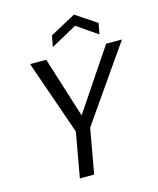

<svg xmlns="http://www.w3.org/2000/svg" viewBox="-131 -998 898 1090"><g transform="rotate(-15 318.0 -453.5)"><path d="M201 0 248 -263 96 -700H191L303 -344H304L543 -700H636L332 -263L285 0ZM246 -760 258 -825 409 -907 532 -825 520 -761 399 -844Z"/></g></svg>

Font: DM Sans 28pt
Style: Italic
Weight: 400
Italic angle: -10°
Version: Version 4.004;gftools[0.9.30]